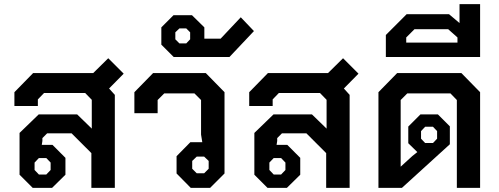

<svg xmlns="http://www.w3.org/2000/svg" viewBox="-20 -913 2423 933"><path d="M510 -483 538 -452V0H424V-169L328 -265H209L186 -242V-228L183 -209H235L298 -146V-64L233 0H139L75 -64V-267L168 -357H355L426 -288V-428L394 -461H194L164 -430V-398H50V-465L141 -558H433L506 -630L581 -555ZM169 -145 148 -123V-87L169 -65H205L226 -87V-123L205 -145Z M838 -70V-154L905 -222H963L957 -259V-427L925 -459H778L746 -427V-363H633V-465L724 -558H980L1071 -465V-70L1001 0H907ZM972 -71 994 -93V-131L972 -152H936L914 -131V-93L936 -71Z M764 -696V-780L823 -839H913L973 -780V-725H1052L1150 -829L1214 -762L1095 -636H824ZM885 -702 904 -722V-756L885 -775H852L832 -756V-722L852 -702Z M1651 -483 1679 -452V0H1565V-169L1469 -265H1350L1327 -242V-228L1324 -209H1376L1439 -146V-64L1374 0H1280L1216 -64V-267L1309 -357H1496L1567 -288V-428L1535 -461H1335L1305 -430V-398H1191V-465L1282 -558H1574L1647 -630L1722 -555ZM1310 -145 1289 -123V-87L1310 -65H1346L1367 -87V-123L1346 -145Z M2313 -465V0H2200V-427L2169 -459H1959L1927 -427V-103L1984 -155L2008 -174L1964 -217V-298L2023 -357H2108L2166 -299V-212L1933 0H1819V-465L1910 -558H2222ZM2026 -239 2046 -218H2084L2104 -239V-276L2084 -297H2046L2026 -276Z M2313 -893V-636H1855V-743L1956 -844H2162L2213 -801V-893ZM2203 -731 2158 -771H1994L1954 -731V-706H2203Z"/></svg>

Font: Chakra Petch SemiBold
Style: Regular
Weight: 600
Designer: Katatrad Aksorn Co.,Ltd.
Foundry: Cadson Demak Co.,Ltd.
Version: Version 1.000; ttfautohint (v1.6)